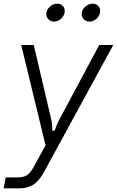

<svg xmlns="http://www.w3.org/2000/svg" viewBox="-39 -793 634 1041"><path d="M-19 228 -8 169H52Q87 169 105.5 158Q124 147 142 115L208 -5L76 -549H144L238 -149Q245 -120 244 -84H257Q271 -124 285 -149L499 -549H575L201 137Q171 192 138.5 210Q106 228 71 228ZM212 -718Q212 -739 230.5 -756Q249 -773 271 -773Q289 -773 300.5 -762Q312 -751 312 -734Q312 -711 294.5 -693.5Q277 -676 254 -676Q236 -676 224 -688Q212 -700 212 -718ZM404 -718Q404 -739 422.5 -756Q441 -773 463 -773Q481 -773 492.5 -762Q504 -751 504 -734Q504 -711 486.5 -693.5Q469 -676 446 -676Q428 -676 416 -688Q404 -700 404 -718Z"/></svg>

Font: Open Sauce Sans Light Italic
Style: Regular
Weight: 300
Italic angle: -10°
Designer: Alfredo Marco Pradil
Foundry: Creative Sauce Fz LLC
Version: Version 1.477